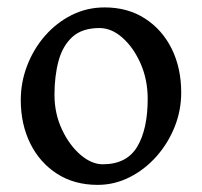

<svg xmlns="http://www.w3.org/2000/svg" viewBox="-20 -489 550 523"><path d="M473.6 -236.8Q473.6 -188 455.6 -143.1Q437.5 -98.1 405.8 -62.5Q374 -26.9 332.8 -6.1Q291.5 14.6 246.1 14.6Q182.6 14.6 135.5 -15.6Q88.4 -45.9 62.5 -98.1Q36.6 -150.4 36.6 -216.8Q36.6 -265.1 54 -310.3Q71.3 -355.5 102.5 -391.4Q133.8 -427.2 175.3 -448Q216.8 -468.8 265.1 -468.8Q328.1 -468.8 375 -438.5Q421.9 -408.2 447.8 -356Q473.6 -303.7 473.6 -236.8ZM382.3 -219.7Q382.3 -271.5 363.3 -315.2Q344.2 -358.9 314.2 -385.7Q284.2 -412.6 251 -412.6Q204.1 -412.6 177.5 -388.7Q150.9 -364.7 139.6 -323.5Q128.4 -282.2 128.4 -231Q128.4 -179.7 148.7 -136.5Q168.9 -93.3 199.2 -67.4Q229.5 -41.5 259.8 -41.5Q325.2 -41.5 353.8 -89.4Q382.3 -137.2 382.3 -219.7Z"/></svg>

Font: Gentium Book Plus
Style: Regular
Weight: 400
Designer: Victor Gaultney, Annie Olsen, Iska Routamaa, Becca Hirsbrunner
Foundry: SIL International
Version: Version 6.101